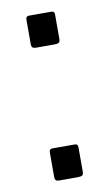

<svg xmlns="http://www.w3.org/2000/svg" viewBox="-65 -541 328 574"><g transform="rotate(-10 99.0 -253.5)"><path d="M142 -420Q142 -412 138.5 -409Q135 -406 125 -406H68Q55 -406 55 -418V-493Q55 -504 64 -504H133Q142 -504 142 -494ZM142 -17Q142 -9 138.5 -6Q135 -3 125 -3H68Q61 -3 58 -6Q55 -9 55 -16V-90Q55 -101 64 -101H133Q142 -101 142 -91Z"/></g></svg>

Font: Libre Franklin Light
Style: Regular
Weight: 300
Designer: Pablo Impallari, Rodrigo Fuenzalida
Foundry: Impallari Type
Version: Version 1.002; ttfautohint (v1.5)